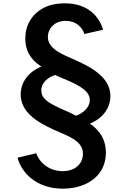

<svg xmlns="http://www.w3.org/2000/svg" viewBox="-20 -860 768 1155"><path d="M358 275C406 275 449.5 266.5 489 249.5C567 215.5 617 150 617 57.5C617 -17 583 -73.5 521 -116C597 -148 642 -207.5 644 -277.5C648 -392.5 530 -455.5 431.5 -499.5C361.5 -530.5 268 -564 268 -637C268 -691.5 311 -734.5 374 -734.5C404.5 -734.5 429.5 -726.5 449 -711C468.5 -695 481.5 -676.5 487 -655.5L600 -681C577.5 -759.5 510 -840 369.5 -840C319.5 -840 277 -830.5 241.5 -812C170.5 -774 132 -707 132 -627.5C132 -555.5 165 -500 229 -459.5C151.5 -428 108 -368.5 104.5 -298.5C100.5 -185 207 -124.5 299.5 -81.5C333.5 -67 364 -53.5 391.5 -40.5C445.5 -14 479 16.5 479 64C479 125.5 432.5 169.5 357 169.5C279 169.5 220 122.5 198 62L85.5 88.5C107 173.5 194 275 358 275ZM437.5 -164C408 -179.5 387 -188.5 336.5 -211C265 -244 228.5 -269 228.5 -317C228.5 -365 272.5 -397 312.5 -409C337 -397 349.5 -391 368 -384.5C481 -337.5 520 -304 520 -257C520 -211.5 476.5 -177.5 437.5 -164Z"/></svg>

Font: Spartan SemiBold
Style: Regular
Weight: 600
Designer: Matt Bailey, Mirko Velimirovic
Foundry: Matt Bailey
Version: Version 1.003